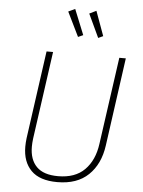

<svg xmlns="http://www.w3.org/2000/svg" viewBox="-61 -970 767 1028"><g transform="rotate(5 322.5 -456.0)"><path d="M528 -208Q514 -107 453 -48.5Q392 10 286 10Q191 10 145 -36.5Q99 -83 99 -164Q99 -186 102 -210L168 -682H203L137 -211Q134 -187 134 -167Q134 -98 171.5 -60Q209 -22 287 -22Q379 -22 430 -73.5Q481 -125 493 -213L559 -682H594ZM356 -786 329 -774 265 -905 301 -922ZM463 -790 437 -778 378 -904 415 -922Z"/></g></svg>

Font: FiraGO UltraLight
Style: Italic
Weight: 200
Italic angle: -8°
Designer: bBox Type GmbH
Foundry: bBox Type GmbH
Version: Version 1.001